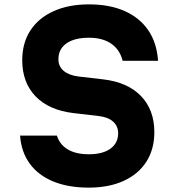

<svg xmlns="http://www.w3.org/2000/svg" viewBox="-20 -839 790 878"><path d="M240.1 -218.9Q253.4 -177.5 290.4 -155.5Q327.3 -133.6 385.7 -133.6Q449.6 -133.6 484.9 -159.1Q520.3 -184.5 520.3 -229.9Q520.3 -262.3 497.1 -283Q473.9 -303.7 430.5 -308.5L315.1 -322Q203.8 -335.3 142.7 -398.4Q81.7 -461.6 81.7 -563.6Q81.7 -642.5 118.8 -699.5Q155.9 -756.5 224.6 -787.7Q293.3 -819 386.7 -819Q481.4 -819 550.1 -788.5Q618.8 -758 657.9 -700.8Q697.1 -643.6 702.8 -561.1H540.8Q527.8 -612.3 488.6 -639.3Q449.3 -666.4 386.7 -666.4Q320.3 -666.4 283.7 -640.4Q247.1 -614.5 247.1 -568.1Q247.1 -535.7 270.5 -515.5Q293.8 -495.3 337 -489.5L452.3 -476Q563.9 -463 624.8 -399.7Q685.8 -336.4 685.8 -234.4Q685.8 -156.5 649.3 -99.5Q612.8 -42.5 545.3 -11.8Q477.9 19 385.7 19Q292.5 19 224 -9Q155.4 -37 116.4 -90.2Q77.4 -143.4 71.7 -218.9Z"/></svg>

Font: Martian Mono SemiExpanded
Style: Regular
Weight: 400
Width: 6
Monospace: yes
Designer: Roman Shamin
Foundry: Evil Martians
Version: Version 1.000